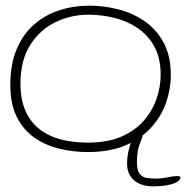

<svg xmlns="http://www.w3.org/2000/svg" viewBox="-20 -515 666 680"><path d="M291.5 23.5Q237 23.5 187.5 11Q138 -1.5 99.5 -29.2Q61 -57 38.8 -102.5Q16.5 -148 16.5 -214Q16.5 -286.5 38.5 -339.5Q60.5 -392.5 99.2 -427Q138 -461.5 189 -478.2Q240 -495 297.5 -495Q346 -495 396.5 -482.5Q447 -470 489.8 -441.5Q532.5 -413 558.8 -365.5Q585 -318 585 -248.5Q585 -200 568.2 -151.8Q551.5 -103.5 516 -64Q480.5 -24.5 425 -0.5Q369.5 23.5 291.5 23.5ZM292.5 -10Q363 -10 412 -32Q461 -54 491.2 -89.8Q521.5 -125.5 535.2 -167.5Q549 -209.5 549 -250Q549 -309 526.8 -349.8Q504.5 -390.5 467.5 -415.5Q430.5 -440.5 385 -451.8Q339.5 -463 292.5 -463Q231.5 -463 176.5 -436.5Q121.5 -410 87 -355.8Q52.5 -301.5 52.5 -217.5Q52.5 -151 79.2 -104.5Q106 -58 159.2 -34Q212.5 -10 292.5 -10ZM521.5 145Q493.5 145 472.8 135.2Q452 125.5 441 107.5Q430 89.5 430 65Q430 39 437 12Q444 -15 452 -35Q457.5 -48 462.2 -55Q467 -62 476.5 -62Q482 -62 484.5 -58.8Q487 -55.5 487 -50Q487 -33 476 -8Q465 17 465 59Q465 87 473.8 99.5Q482.5 112 497.8 114.8Q513 117.5 533 117.5Q551.5 117.5 573.5 113Q595.5 108.5 608 108.5Q613 108.5 616 109.8Q619 111 619 114Q619 122.5 606.2 129.8Q593.5 137 571.5 141Q549.5 145 521.5 145Z"/></svg>

Font: Gluten Thin
Style: Regular
Weight: 100
Designer: Tyler Finck
Foundry: Etcetera Type Company
Version: Version 1.300